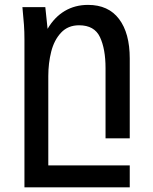

<svg xmlns="http://www.w3.org/2000/svg" viewBox="-20 -580 640 805"><path d="M74 -550H170L179.5 -459Q208 -508 251.2 -533.8Q294.5 -559.5 349 -559.5Q434.5 -559.5 479.2 -500.2Q524 -441 524 -334.5V0H422.5V-294.5Q422.5 -374.5 399.2 -424.2Q376 -474 311.5 -474Q265 -474 236 -443Q207 -412 194.8 -363.8Q182.5 -315.5 182.5 -260.5V113.5H524V205.5H82.5V-413.5Q82.5 -447.5 80.5 -475.5Q78.5 -503.5 74 -550Z"/></svg>

Font: JuliaMono Medium
Style: Regular
Weight: 500
Monospace: yes
Designer: cormullion
Foundry: corm
Version: Version 0.054; ttfautohint (v1.8.4)